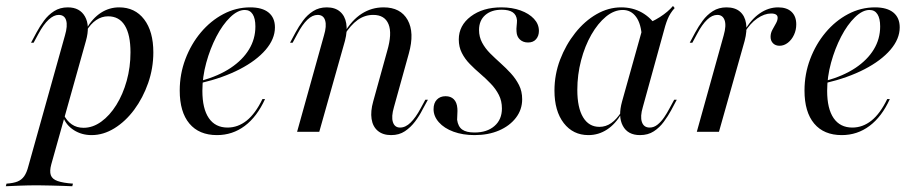

<svg xmlns="http://www.w3.org/2000/svg" viewBox="-86 -451 3131 657"><path d="M-66.1 186.3 -63.7 177.4Q-40.3 175.8 -26.2 170.2Q-12.1 164.5 -3.2 152Q5.6 139.5 11.3 116.9L136.3 -329.8Q146 -362.9 140.3 -381.5Q134.7 -400 114.5 -400Q98.4 -400 80.6 -383.9Q62.9 -367.7 45.2 -334.7L29 -304.8H20.2L38.7 -339.5Q50 -360.5 64.5 -380.2Q79 -400 99.2 -412.9Q119.4 -425.8 146 -425.8Q187.1 -425.8 204.8 -394.4Q222.6 -362.9 208.1 -311.3L89.5 111.3Q83.1 134.7 87.9 148.4Q92.7 162.1 111.3 168.5Q129.8 175 163.7 177.4L161.3 186.3Q150 185.5 130.6 185.1Q111.3 184.7 88.7 183.9Q66.1 183.1 43.5 183.1Q10.5 183.1 -19.4 184.3Q-49.2 185.5 -66.1 186.3ZM227.4 11.3Q193.5 11.3 166.9 -5.6Q140.3 -22.6 129.8 -50.8L132.3 -58.1Q142.7 -37.1 159.7 -25.4Q176.6 -13.7 200 -13.7Q231.5 -13.7 260.5 -34.7Q289.5 -55.6 312.1 -91.9Q334.7 -128.2 347.6 -174.6Q360.5 -221 360.5 -271.8Q360.5 -332.3 341.1 -363.7Q321.8 -395.2 283.9 -395.2Q262.1 -395.2 243.1 -382.3Q224.2 -369.4 209.7 -345.2L208.9 -351.6Q230.6 -388.7 259.3 -407.3Q287.9 -425.8 321.8 -425.8Q375.8 -425.8 407.3 -384.7Q438.7 -343.5 438.7 -271.8Q438.7 -217.7 421 -166.9Q403.2 -116.1 373.4 -75.8Q343.5 -35.5 305.6 -12.1Q267.7 11.3 227.4 11.3Z M656.5 11.3Q595.2 11.3 562.1 -28.2Q529 -67.7 529 -141.1Q529 -197.6 548.4 -248.8Q567.7 -300 601.2 -339.9Q634.7 -379.8 678.2 -402.8Q721.8 -425.8 770.2 -425.8Q811.3 -425.8 833.1 -408.1Q854.8 -390.3 854.8 -357.3Q854.8 -317.7 823 -280.6Q791.1 -243.5 734.3 -214.1Q677.4 -184.7 601.6 -166.9V-174.2Q662.1 -191.1 703.2 -218.5Q744.4 -246 766.1 -281.9Q787.9 -317.7 787.9 -360.5Q787.9 -387.9 778.6 -402.4Q769.4 -416.9 751.6 -416.9Q727.4 -416.9 701.6 -391.9Q675.8 -366.9 654.4 -325.8Q633.1 -284.7 619.8 -236.3Q606.5 -187.9 606.5 -140.3Q606.5 -79 628.6 -46.8Q650.8 -14.5 692.7 -14.5Q728.2 -14.5 758.1 -38.3Q787.9 -62.1 812.1 -112.1H821Q793.5 -51.6 751.6 -20.2Q709.7 11.3 656.5 11.3Z M1252.4 11.3Q1224.2 11.3 1206.9 -3.2Q1189.5 -17.7 1185.5 -44Q1181.5 -70.2 1191.1 -104L1238.7 -275.8Q1256.5 -336.3 1243.5 -368.1Q1230.6 -400 1191.1 -400Q1162.1 -400 1137.9 -382.7Q1113.7 -365.3 1091.9 -330.6L1091.1 -337.1Q1117.7 -382.3 1151.6 -404Q1185.5 -425.8 1226.6 -425.8Q1284.7 -425.8 1308.9 -382.7Q1333.1 -339.5 1312.9 -267.7L1262.1 -84.7Q1252.4 -51.6 1258.5 -33.1Q1264.5 -14.5 1283.1 -14.5Q1301.6 -14.5 1319 -31.5Q1336.3 -48.4 1353.2 -79.8L1369.4 -109.7H1378.2L1359.7 -75.8Q1349.2 -54.8 1334.3 -35.1Q1319.4 -15.3 1299.6 -2Q1279.8 11.3 1252.4 11.3ZM930.6 0 1022.6 -329.8Q1032.3 -362.1 1026.6 -381Q1021 -400 1000.8 -400Q983.1 -400 965.7 -383.5Q948.4 -366.9 931.5 -334.7L915.3 -304.8H906.5L925 -339.5Q936.3 -360.5 950.8 -380.2Q965.3 -400 985.5 -412.9Q1005.6 -425.8 1032.3 -425.8Q1060.5 -425.8 1077.4 -411.3Q1094.4 -396.8 1098.8 -371Q1103.2 -345.2 1094.4 -311.3L1006.5 0Z M1537.9 11.3Q1497.6 11.3 1465.7 -0.4Q1433.9 -12.1 1415.7 -32.7Q1397.6 -53.2 1397.6 -77.4Q1397.6 -98.4 1408.9 -110.1Q1420.2 -121.8 1438.7 -121.8Q1456.5 -121.8 1466.9 -111.3Q1477.4 -100.8 1479 -80.6Q1479.8 -72.6 1479 -61.3Q1478.2 -50 1478.2 -41.1Q1481.5 -17.7 1495.6 -7.7Q1509.7 2.4 1537.9 2.4Q1580.6 2.4 1606 -19.8Q1631.5 -41.9 1631.5 -79.8Q1631.5 -105.6 1621 -126.2Q1610.5 -146.8 1593.5 -164.5Q1576.6 -182.3 1557.7 -198.4Q1538.7 -214.5 1521.8 -231.9Q1504.8 -249.2 1494.4 -269.8Q1483.9 -290.3 1483.9 -316.1Q1483.9 -363.7 1525 -394.8Q1566.1 -425.8 1629.8 -425.8Q1666.1 -425.8 1695.2 -415.3Q1724.2 -404.8 1741.1 -386.7Q1758.1 -368.5 1758.1 -345.2Q1758.1 -328.2 1748.4 -316.9Q1738.7 -305.6 1721 -305.6Q1704 -305.6 1693.1 -315.7Q1682.3 -325.8 1681.5 -342.7Q1680.6 -352.4 1681.9 -362.9Q1683.1 -373.4 1683.1 -381.5Q1681.5 -400 1668.5 -408.9Q1655.6 -417.7 1630.6 -417.7Q1595.2 -417.7 1574.2 -399.2Q1553.2 -380.6 1553.2 -348.4Q1553.2 -325 1563.7 -305.2Q1574.2 -285.5 1591.1 -268.5Q1608.1 -251.6 1627 -234.7Q1646 -217.7 1662.5 -199.6Q1679 -181.5 1689.9 -160.1Q1700.8 -138.7 1700.8 -111.3Q1700.8 -75.8 1679.4 -48Q1658.1 -20.2 1621.4 -4.4Q1584.7 11.3 1537.9 11.3Z M1927.4 11.3Q1875 11.3 1843.1 -29.8Q1811.3 -71 1811.3 -141.1Q1811.3 -196 1830.6 -246.8Q1850 -297.6 1882.3 -338.3Q1914.5 -379 1955.2 -402.4Q1996 -425.8 2039.5 -425.8Q2079 -425.8 2110.5 -408.1Q2141.9 -390.3 2162.1 -358.1L2110.5 -322.6Q2108.1 -369.4 2090.7 -393.1Q2073.4 -416.9 2045.2 -416.9Q2015.3 -416.9 1987.5 -394Q1959.7 -371 1937.5 -332.3Q1915.3 -293.5 1902.4 -244.4Q1889.5 -195.2 1889.5 -143.5Q1889.5 -82.3 1909.3 -49.6Q1929 -16.9 1965.3 -16.9Q1987.1 -16.9 2005.6 -29.8Q2024.2 -42.7 2041.1 -69.4V-62.9Q2020.2 -26.6 1991.1 -7.7Q1962.1 11.3 1927.4 11.3ZM2104 11.3Q2062.1 11.3 2045.2 -20.6Q2028.2 -52.4 2042.7 -104L2116.1 -366.1Q2144.4 -375 2172.2 -392.7Q2200 -410.5 2216.9 -430.6L2222.6 -423.4Q2214.5 -414.5 2208.9 -405.6Q2203.2 -396.8 2198.8 -386.3Q2194.4 -375.8 2190.3 -362.1L2113.7 -84.7Q2104 -52.4 2110.5 -33.5Q2116.9 -14.5 2137.1 -14.5Q2151.6 -14.5 2164.1 -24.6Q2176.6 -34.7 2186.7 -49.6Q2196.8 -64.5 2204.8 -79.8L2221 -109.7H2229.8L2210.5 -73.4Q2200 -54 2185.5 -34.3Q2171 -14.5 2151.2 -1.6Q2131.5 11.3 2104 11.3Z M2298.4 0 2390.3 -329.8Q2400 -363.7 2393.5 -381.9Q2387.1 -400 2368.5 -400Q2350.8 -400 2333.5 -383.5Q2316.1 -366.9 2299.2 -334.7L2283.1 -304.8H2274.2L2292.7 -339.5Q2304 -360.5 2318.5 -380.2Q2333.1 -400 2353.2 -412.9Q2373.4 -425.8 2400 -425.8Q2429 -425.8 2446 -411.3Q2462.9 -396.8 2466.9 -371Q2471 -345.2 2462.1 -311.3L2374.2 0ZM2581.5 -294.4Q2567.7 -294.4 2559.3 -302.8Q2550.8 -311.3 2550.8 -325Q2550.8 -337.9 2557.3 -349.6Q2563.7 -361.3 2569.4 -371.4Q2575 -381.5 2575 -390.3Q2575 -404.8 2552.4 -404.8Q2529.8 -404.8 2505.2 -387.9Q2480.6 -371 2461.3 -338.7V-345.2Q2483.9 -384.7 2513.7 -405.2Q2543.5 -425.8 2576.6 -425.8Q2606.5 -425.8 2622.6 -410.5Q2638.7 -395.2 2638.7 -367.7Q2638.7 -348.4 2631 -331.9Q2623.4 -315.3 2610.1 -304.8Q2596.8 -294.4 2581.5 -294.4Z M2794.4 11.3Q2733.1 11.3 2700 -28.2Q2666.9 -67.7 2666.9 -141.1Q2666.9 -197.6 2686.3 -248.8Q2705.6 -300 2739.1 -339.9Q2772.6 -379.8 2816.1 -402.8Q2859.7 -425.8 2908.1 -425.8Q2949.2 -425.8 2971 -408.1Q2992.7 -390.3 2992.7 -357.3Q2992.7 -317.7 2960.9 -280.6Q2929 -243.5 2872.2 -214.1Q2815.3 -184.7 2739.5 -166.9V-174.2Q2800 -191.1 2841.1 -218.5Q2882.3 -246 2904 -281.9Q2925.8 -317.7 2925.8 -360.5Q2925.8 -387.9 2916.5 -402.4Q2907.3 -416.9 2889.5 -416.9Q2865.3 -416.9 2839.5 -391.9Q2813.7 -366.9 2792.3 -325.8Q2771 -284.7 2757.7 -236.3Q2744.4 -187.9 2744.4 -140.3Q2744.4 -79 2766.5 -46.8Q2788.7 -14.5 2830.6 -14.5Q2866.1 -14.5 2896 -38.3Q2925.8 -62.1 2950 -112.1H2958.9Q2931.5 -51.6 2889.5 -20.2Q2847.6 11.3 2794.4 11.3Z"/></svg>

Font: Playfair 144pt
Style: Italic
Weight: 400
Italic angle: -15.6°
Designer: Claus Eggers Sørensen
Foundry: Claus Eggers Sørensen
Version: Version 2.001;gftools[0.9.30]